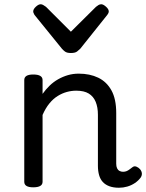

<svg xmlns="http://www.w3.org/2000/svg" viewBox="-20 -865 687 902"><path d="M539 17Q513 17 494 10Q475 3 463 -10Q451 -23 445.5 -42.5Q440 -62 440 -86V-326Q440 -361 429.5 -386.5Q419 -412 397 -425.5Q375 -439 338 -439Q316 -439 294 -433Q272 -427 251 -414Q230 -401 212 -379Q194 -357 180 -325V-11Q180 2 169 8.5Q158 15 136 15Q115 15 104.5 8.5Q94 2 94 -11V-489Q94 -502 104.5 -508.5Q115 -515 136 -515Q158 -515 169 -508.5Q180 -502 180 -489V-424Q195 -445 213 -462.5Q231 -480 253 -492.5Q275 -505 299 -512Q323 -519 350 -519Q402 -519 441.5 -500Q481 -481 503.5 -440.5Q526 -400 526 -334V-96Q526 -83 530 -74.5Q534 -66 541.5 -62Q549 -58 558 -58Q567 -58 574.5 -61Q582 -64 589 -69.5Q596 -75 603 -80Q611 -86 621 -82Q631 -78 638 -70Q646 -60 646.5 -50Q647 -40 641 -31Q630 -16 613.5 -5Q597 6 578 11.5Q559 17 539 17ZM456 -845Q465 -845 478 -833.5Q491 -822 491 -811Q491 -809 490 -805.5Q489 -802 484 -795L357 -636Q351 -630 342 -623Q333 -616 313 -616Q294 -616 285 -623Q276 -630 271 -636L142 -795Q138 -802 137 -805.5Q136 -809 136 -811Q136 -822 148.5 -833.5Q161 -845 171 -845Q177 -845 183 -841.5Q189 -838 196 -833L313 -716L431 -833Q437 -838 443 -841.5Q449 -845 456 -845Z"/></svg>

Font: Playwrite PL
Style: Regular
Weight: 400
Designer: Veronika Burian, José Scaglione
Foundry: TypeTogether
Version: Version 1.002